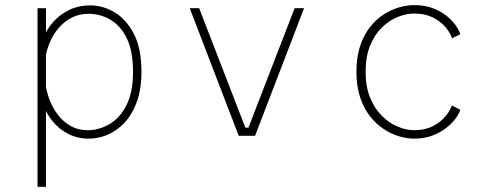

<svg xmlns="http://www.w3.org/2000/svg" viewBox="-20 -532 1940 752"><path d="M127 200V-500H160V-429V200ZM329 11Q283.5 11 247.8 -7.2Q212 -25.5 187 -55.8Q162 -86 149 -123.5Q136 -161 136 -199L158 -205Q162 -172 174.8 -139.5Q187.5 -107 208.2 -80.5Q229 -54 257.8 -38Q286.5 -22 323 -22Q367.5 -22 408.2 -45.5Q449 -69 475 -119.5Q501 -170 501 -251Q501 -333.5 476 -383.2Q451 -433 411.2 -455.5Q371.5 -478 327 -478Q290.5 -478 261.5 -463.2Q232.5 -448.5 211 -423.8Q189.5 -399 176.2 -368.5Q163 -338 158 -307L136 -312Q136 -348.5 150 -383.8Q164 -419 190 -447.8Q216 -476.5 252.5 -493.8Q289 -511 334 -511Q382 -511 428 -484.2Q474 -457.5 504 -400Q534 -342.5 534 -251Q534 -182.5 515.8 -132.8Q497.5 -83 467.5 -51.2Q437.5 -19.5 401.2 -4.2Q365 11 329 11Z M915 0 723 -500H760L941 -32H953L1134 -500H1171L979 0Z M1602.5 11Q1573.5 11 1542 1.5Q1510.5 -8 1481 -27.8Q1451.5 -47.5 1427.8 -78.5Q1404 -109.5 1390 -152.2Q1376 -195 1376 -251Q1376 -307.5 1390 -350.5Q1404 -393.5 1427.8 -424.2Q1451.5 -455 1481 -474.2Q1510.5 -493.5 1542 -502.8Q1573.5 -512 1602.5 -512Q1641 -512 1671.5 -501.2Q1702 -490.5 1725 -473Q1748 -455.5 1762.5 -435.8Q1777 -416 1783 -398L1750.5 -382Q1743 -404.5 1723.8 -427Q1704.5 -449.5 1674 -464.2Q1643.5 -479 1602.5 -479Q1571.5 -479 1538.2 -465.8Q1505 -452.5 1476.2 -424.8Q1447.5 -397 1429.8 -353.8Q1412 -310.5 1412 -251Q1412 -192 1429.8 -149Q1447.5 -106 1476.2 -77.8Q1505 -49.5 1538.2 -35.8Q1571.5 -22 1602.5 -22Q1644 -22 1674.5 -37.5Q1705 -53 1724 -75.5Q1743 -98 1749.5 -119L1783 -102Q1778 -86.5 1763.8 -67Q1749.5 -47.5 1726.2 -29.8Q1703 -12 1672 -0.5Q1641 11 1602.5 11Z"/></svg>

Font: Trispace Thin Thin
Style: Regular
Weight: 250
Version: Version 1.210